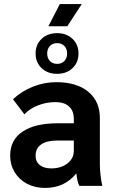

<svg xmlns="http://www.w3.org/2000/svg" viewBox="-20 -914 569 944"><path d="M274 -894H382L311 -785H218ZM155 -651Q155 -695 184.5 -723Q214 -751 261 -751Q307 -751 336.5 -723Q366 -695 366 -651Q366 -607 336.5 -579Q307 -551 261 -551Q214 -551 184.5 -579Q155 -607 155 -651ZM310 -651Q310 -674 296.5 -688Q283 -702 261 -702Q239 -702 225.5 -688Q212 -674 212 -651Q212 -628 225.5 -614Q239 -600 261 -600Q283 -600 296.5 -614Q310 -628 310 -651ZM30 -149Q30 -226 91 -267Q152 -308 265 -308H343V-329Q343 -369 319.5 -390.5Q296 -412 253 -412Q208 -412 167 -396Q126 -380 100 -352L44 -426Q85 -465 141 -487.5Q197 -510 257 -510Q357 -510 414 -463Q471 -416 471 -333V-105Q471 -82 474.5 -51Q478 -20 483 0H370Q364 -13 361 -25.5Q358 -38 356 -60H354Q297 10 201 10Q152 10 113 -10.5Q74 -31 52 -67.5Q30 -104 30 -149ZM343 -173V-223H261Q210 -223 182.5 -204Q155 -185 155 -149Q155 -119 175.5 -102.5Q196 -86 232 -86Q280 -86 311.5 -110.5Q343 -135 343 -173Z"/></svg>

Font: Sarabun
Style: Bold
Weight: 700
Designer: Suppakit Chalermlarp | Katatrad Co.,Ltd.
Foundry: Cadson Demak Co.,Ltd.
Version: Version 1.000; ttfautohint (v1.6)